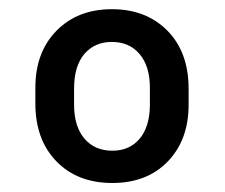

<svg xmlns="http://www.w3.org/2000/svg" viewBox="-20 -741 497 424"><path d="M58.1 -547.4Q58.1 -625.5 104.7 -673.1Q151.4 -720.7 227.1 -720.7Q302.7 -720.7 349.6 -673.3Q396.5 -626 396.5 -544.9V-509.8Q396.5 -432.1 350.6 -384.5Q304.7 -336.9 228 -336.9Q150.9 -336.9 104.5 -384.8Q58.1 -432.6 58.1 -512.2ZM143.6 -509.8Q143.6 -461.9 166.3 -435.1Q189 -408.2 228 -408.2Q266.1 -408.2 288.3 -434.6Q310.5 -460.9 311 -508.3V-547.4Q311 -594.7 288.3 -621.6Q265.6 -648.4 227.1 -648.4Q189 -648.4 166.3 -621.8Q143.6 -595.2 143.6 -545.4Z"/></svg>

Font: Vazir Medium
Style: Medium
Weight: 500
Designer: Saber Rastikerdar
Foundry: Saber Rastikerdar
Version: Version 30.0.0